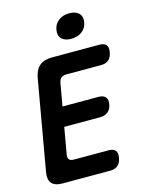

<svg xmlns="http://www.w3.org/2000/svg" viewBox="-138 -1040 875 1126"><g transform="rotate(-15 300.0 -477.0)"><path d="M215 -436H434Q462 -436 475.5 -421Q489 -406 483 -377Q479 -349 460 -333.5Q441 -318 413 -318H194L166 -158Q162 -138 170.5 -128Q179 -118 199 -118H410Q439 -118 451 -103Q463 -88 457 -59Q452 -30 435 -15Q418 0 389 0H100Q52 0 33 -23Q14 -46 23 -94L118 -636Q127 -684 154 -707Q181 -730 229 -730H518Q547 -730 559 -715Q571 -700 565 -671Q560 -642 543 -627Q526 -612 497 -612H286Q265 -612 254 -602.5Q243 -593 239 -572ZM368 -806Q329 -806 310 -826Q291 -846 297 -880Q303 -914 329 -934Q355 -954 394 -954Q433 -954 452.5 -934Q472 -914 466 -880Q460 -846 433.5 -826Q407 -806 368 -806Z"/></g></svg>

Font: Maple Mono
Style: Bold Italic
Weight: 700
Italic angle: -10°
Monospace: yes
Designer: subframe7536
Version: Version 7.000